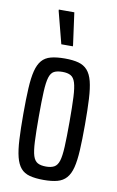

<svg xmlns="http://www.w3.org/2000/svg" viewBox="-84 -765 497 819"><g transform="rotate(10 164.5 -355.5)"><path d="M165 8Q129 8 104.5 1.5Q80 -5 65.5 -22Q51 -39 43.5 -68.5Q36 -98 33.5 -144Q31 -190 31 -255Q31 -320 33.5 -366Q36 -412 43.5 -441.5Q51 -471 65.5 -488Q80 -505 104.5 -511.5Q129 -518 165 -518Q200 -518 224 -511.5Q248 -505 263 -488Q278 -471 285.5 -441.5Q293 -412 295.5 -366Q298 -320 298 -255Q298 -190 295.5 -144Q293 -98 285.5 -68.5Q278 -39 263 -22Q248 -5 224 1.5Q200 8 165 8ZM165 -50Q187 -50 200.5 -57.5Q214 -65 220.5 -85.5Q227 -106 229 -147Q231 -188 231 -255Q231 -322 229 -362.5Q227 -403 220.5 -424Q214 -445 200.5 -452.5Q187 -460 165 -460Q142 -460 128.5 -453Q115 -446 108.5 -425Q102 -404 100 -363Q98 -322 98 -255Q98 -188 100 -147Q102 -106 108.5 -85.5Q115 -65 128.5 -57.5Q142 -50 165 -50ZM139 -575 103 -714V-719H170L189 -580V-575Z"/></g></svg>

Font: Saira UltraCondensed Medium
Style: Regular
Weight: 500
Width: 1
Designer: Hector Gatti with collaboration of the Omnibus-Type team
Foundry: Omnibus-Type
Version: Version 1.101